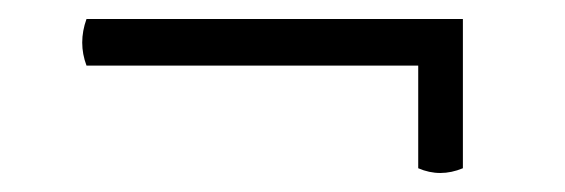

<svg xmlns="http://www.w3.org/2000/svg" viewBox="-20 -406 594 202"><path d="M71 -337Q62 -361 71 -386H467V-337ZM420 -229V-377H467V-229Q443 -219 420 -229Z"/></svg>

Font: Arima Thin
Style: Regular
Weight: 400
Version: Version 1.100